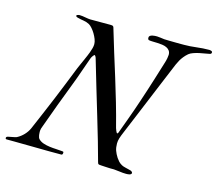

<svg xmlns="http://www.w3.org/2000/svg" viewBox="-130 -825 1088 961"><g transform="rotate(15 414.0 -344.5)"><path d="M457.5 0Q452.1 -1 450.7 -4.4Q449.2 -7.8 448.2 -11.7Q436.5 -56.2 420.2 -112.1Q403.8 -168 384.8 -231.9Q365.7 -295.9 344.5 -366.5Q323.2 -437 301.8 -511.2Q301.3 -515.6 294.4 -524.4Q292 -524.4 289.1 -521.5Q286.1 -518.6 283.7 -514.9Q281.2 -511.2 279.3 -507.6Q277.3 -503.9 276.9 -502Q263.2 -464.4 251.2 -429.2Q239.3 -394 225.1 -357.4Q201.7 -296.4 178.2 -234.1Q154.8 -171.9 132.8 -109.9Q130.9 -106.4 128.9 -98.6Q127 -90.8 127 -86.9Q127 -83 127.2 -77.1Q127.4 -71.3 128.2 -65.4Q128.9 -59.6 130.9 -54.2Q132.8 -48.8 136.2 -45.4Q146.5 -35.2 162.1 -30Q177.7 -24.9 194.8 -22.7Q211.9 -20.5 228.8 -19.8Q245.6 -19 258.8 -17.6Q265.6 -17.1 266.8 -15.9Q268.1 -14.6 268.1 -10.7Q268.1 -6.8 267.1 -4.4Q266.1 -2 262.2 0H204.1Q195.8 0 180.7 -0.2Q165.5 -0.5 146.2 -0.7Q127 -1 104.7 -1.2Q82.5 -1.5 60.3 -1.7Q38.1 -2 16.6 -2.2Q-4.9 -2.4 -22.5 -2.4Q-26.9 -2.4 -28.1 -4.2Q-29.3 -5.9 -29.3 -9.3Q-29.3 -12.7 -25.9 -14.9Q-22.5 -17.1 -18.1 -17.6Q-7.3 -20 5.1 -22.2Q17.6 -24.4 23.4 -26.9Q43 -37.1 58.1 -53.2Q73.2 -69.3 81.5 -87.9Q101.1 -133.3 119.6 -176.8Q138.2 -220.2 156 -263.4Q173.8 -306.6 191.2 -349.9Q208.5 -393.1 226.1 -437.5Q230 -446.8 235.8 -459.7Q241.7 -472.7 247.6 -486.1Q253.4 -499.5 258.8 -511.7Q264.2 -523.9 266.6 -531.2Q271 -543.5 274.2 -554.9Q277.3 -566.4 277.3 -576.2Q277.3 -587.9 272 -601.8Q266.6 -615.7 258.8 -628.7Q251 -641.6 241.9 -651.9Q232.9 -662.1 225.1 -666.5Q210.4 -674.3 195.1 -676.5Q179.7 -678.7 165 -682.6Q153.3 -685.1 153.3 -690.9Q153.3 -693.4 156 -694.8Q158.7 -696.3 161.6 -696.8Q164.1 -697.8 166.5 -697.8Q168.9 -697.8 170.9 -697.8Q176.8 -697.8 184.3 -696.8Q191.9 -695.8 199.7 -694.3Q207.5 -692.9 214.6 -691.9Q221.7 -690.9 226.1 -690.9H330.1Q340.8 -690.9 343.5 -688.7Q346.2 -686.5 347.7 -682.6Q365.7 -620.6 384.3 -561.5Q402.8 -502.4 421.1 -443.4Q439.5 -384.3 457 -324Q474.6 -263.7 491.2 -198.7Q493.2 -191.9 496.3 -185.1Q499.5 -178.2 500.5 -177.2Q502 -174.8 503.9 -174.8Q504.9 -174.8 506.1 -176.3Q507.3 -177.7 508.3 -179.2Q522.9 -219.2 534.4 -250.2Q545.9 -281.2 555.4 -308.6Q564.9 -335.9 573.7 -362.3Q582.5 -388.7 592.5 -419.2Q602.5 -449.7 614 -486.8Q625.5 -523.9 640.6 -572.8Q646.5 -590.3 648.7 -603.3Q650.9 -616.2 650.9 -621.1Q650.9 -634.3 644.8 -642.6Q638.7 -650.9 628.7 -655.5Q618.7 -660.2 606.2 -661.9Q593.8 -663.6 581.1 -664.1Q568.4 -664.6 556.6 -664.8Q544.9 -665 536.6 -666.5Q531.7 -668.5 531 -671.9Q530.3 -675.3 530.3 -678.2Q530.3 -684.6 534.9 -688Q539.6 -691.4 546.1 -693.1Q552.7 -694.8 559.6 -695.1Q566.4 -695.3 571.3 -695.3Q576.7 -695.3 588.9 -693.6Q601.1 -691.9 609.4 -690.9Q619.1 -690.4 635.3 -690.2Q651.4 -689.9 667.5 -689.7Q683.6 -689.5 696.3 -689.5Q709 -689.5 711.9 -689.5Q741.7 -689.5 775.1 -693.6Q808.6 -697.8 840.8 -697.8Q845.2 -697.8 851.1 -695.8Q856.9 -693.8 856.9 -688.5Q856.9 -681.2 848.6 -679.2Q839.4 -676.8 825.2 -674.8Q811 -672.9 795.9 -669.4Q780.8 -666 766.6 -661.1Q752.4 -656.2 743.7 -648.9Q731.9 -638.7 723.4 -627.9Q714.8 -617.2 708.5 -606Q702.1 -594.7 697 -582.8Q691.9 -570.8 686.5 -557.6Q667 -511.2 648.7 -466.8Q630.4 -422.4 611.8 -377.7Q593.3 -333 574 -286.4Q554.7 -239.7 533.7 -189.5Q524.4 -168 520 -153.6Q515.6 -139.2 515.6 -126Q515.6 -105 521 -89.6Q526.4 -74.2 537.6 -56.6Q543.9 -47.9 550 -40.8Q556.2 -33.7 567.9 -26.9Q571.3 -24.9 577.1 -22.9Q583 -21 590.1 -19.3Q597.2 -17.6 604 -15.9Q610.8 -14.2 616.2 -12.7Q620.6 -11.2 623.5 -8.1Q626.5 -4.9 626.5 -2.4Q626.5 2 623 4.4Q619.6 6.8 615.2 7.8Q610.8 8.8 606.2 9Q601.6 9.3 598.6 9.3Q582 9.3 565.9 6.8Q549.8 4.4 534.2 3.4H515.6Q512.2 3.4 503.9 2.9Q495.6 2.4 486.6 2Q477.5 1.5 469.2 1Q460.9 0.5 457.5 0Z"/></g></svg>

Font: IM FELL French Canon
Style: Italic
Weight: 400
Italic angle: -17°
Designer: Igino Marini
Foundry: Igino Marini
Version: 3.00